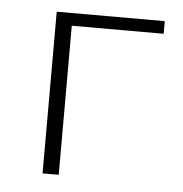

<svg xmlns="http://www.w3.org/2000/svg" viewBox="-39 -448 462 485"><g transform="rotate(5 192.0 -205.0)"><path d="M360 -410V-378H127V0H86V-410Z"/></g></svg>

Font: EauTest Light
Style: Regular
Weight: 300
Designer: Christian Thalmann (Catharsis Fonts)
Version: Version 0.001;PS 000.001;hotconv 1.0.88;makeotf.lib2.5.64775